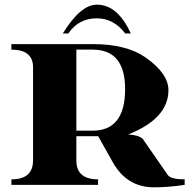

<svg xmlns="http://www.w3.org/2000/svg" viewBox="-20 -800 834 831"><path d="M29.3 -609.1H380.9Q527.8 -609.1 610.1 -551.3Q709 -481.7 709 -409.7Q709 -286.9 534.9 -218Q579.3 -215.8 597.7 -199L706.5 -42.2Q719.5 -23.7 779.3 -23.7V0Q711.2 10.7 646 10.7Q529.1 10.7 468 -98.1L405 -210.4H310.5V-105.7Q310.5 -23.7 404.3 -23.7V0.2H29.3V-23.7Q123 -23.7 123 -105.7V-513.7Q119.6 -585.2 29.3 -585.2ZM310.5 -585.2V-234.4H380.9Q521.5 -234.4 521.5 -414.6Q521.5 -585.2 380.9 -585.2ZM545.9 -655.3Q545.9 -655.3 522 -655.3Q471.9 -720.7 398.9 -720.7Q320.3 -720.7 275.9 -655.3H252Q328.6 -779.8 398.9 -779.8Q489.7 -779.8 545.9 -655.3Z"/></svg>

Font: itsadzoke
Style: Regular
Weight: 700
Width: 7
Version: Version 0.45